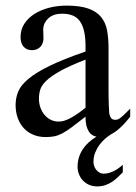

<svg xmlns="http://www.w3.org/2000/svg" viewBox="-20 -480 484 684"><path d="M417.5 133.8Q409.2 142.1 399.9 151.1Q390.6 160.2 379.6 167.5Q368.7 174.8 355.5 179.4Q342.3 184.1 326.2 184.1Q310.5 184.1 297.6 178.5Q284.7 172.9 275.6 163.3Q266.6 153.8 261.5 141.1Q256.3 128.4 256.3 114.3Q256.3 80.1 274.9 51.8Q290.5 27.3 323.7 6.8Q320.3 5.9 316.4 4.9Q307.1 1.5 300 -6.8Q293 -15.1 288.8 -29.1Q284.7 -43 284.7 -64.5Q255.4 -41.5 236.1 -27.1Q216.8 -12.7 201.9 -4.9Q187 2.9 173.6 5.6Q160.2 8.3 142.6 8.3Q118.7 8.3 99.1 0.2Q79.6 -7.8 65.4 -22.7Q51.3 -37.6 43.5 -58.8Q35.6 -80.1 35.6 -106Q35.6 -130.9 44.7 -153.3Q53.7 -175.8 80.6 -198.5Q107.4 -221.2 156.2 -245.1Q205.1 -269 284.7 -296.4V-314.9Q284.7 -347.2 279.5 -369.1Q274.4 -391.1 264.2 -405Q253.9 -418.9 238.3 -425Q222.7 -431.2 201.2 -431.2Q170.4 -431.2 152.8 -415.3Q135.3 -399.4 133.8 -376.5L134.8 -347.2Q135.7 -326.2 124.3 -313.7Q112.8 -301.3 94.2 -301.3Q74.7 -301.3 64 -313.7Q53.2 -326.2 53.2 -348.1Q53.2 -374.5 66.7 -395.3Q80.1 -416 102.8 -430.4Q125.5 -444.8 155 -452.4Q184.6 -460 216.8 -460Q265.1 -460 294.7 -449.5Q324.2 -439 340.3 -419.2Q356.4 -399.4 361.6 -371.1Q366.7 -342.8 366.7 -307.6V-155.3Q366.7 -124 367.7 -104Q368.7 -84 369.1 -77.1Q371.6 -64 376.5 -58.6Q381.3 -53.2 390.6 -53.2Q395 -53.2 398.9 -54.4Q402.8 -55.7 408.2 -59.6Q413.6 -63.5 421.9 -71.3Q430.2 -79.1 443.8 -92.8V-64.5Q407.2 -16.6 372.6 0H373.5Q364.7 5.4 354.2 14.4Q343.8 23.4 334.5 35.9Q325.2 48.3 319.1 63.7Q313 79.1 313 97.2Q313 104 315.4 111.3Q317.9 118.7 322.8 124.8Q327.6 130.9 334.2 134.8Q340.8 138.7 349.6 138.7Q364.7 138.7 382.3 130.9Q399.9 123 417.5 106.9ZM284.7 -267.6Q228 -245.6 195.1 -227.3Q162.1 -209 145 -192.4Q127.9 -175.8 123.3 -160.4Q118.7 -145 118.7 -128.9Q118.7 -111.3 124 -96.7Q129.4 -82 138.4 -71Q147.5 -60.1 159.9 -53.7Q172.4 -47.4 186.5 -46.9Q205.6 -45.9 229.7 -58.6Q253.9 -71.3 284.7 -96.2Z"/></svg>

Font: Doulos SIL Compact
Style: Regular
Weight: 400
Designer: Walt Agee, Victor Gaultney, Peter Martin, Debbi Hosken
Foundry: SIL International
Version: Version 4.110; 2011; Maintenance release ; LnSpcTght